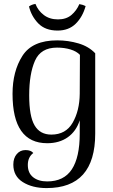

<svg xmlns="http://www.w3.org/2000/svg" viewBox="-20 -727 577 980"><path d="M48 113Q48 80 65.5 59.5Q83 39 110 39Q138 39 150 54Q122 75 122 115Q122 156 149 177.5Q176 199 221 199Q306 199 346.5 137.5Q387 76 387 -45V-113Q369 -57 326 -26.5Q283 4 221 4Q44 4 44 -248Q44 -363 94.5 -442Q145 -521 272 -521Q328 -521 380.5 -505.5Q433 -490 466 -455V-45Q466 233 218 233Q145 233 96.5 202.5Q48 172 48 113ZM387 -248 388 -447Q371 -465 340 -474.5Q309 -484 271 -484Q188 -484 158.5 -417Q129 -350 129 -240Q129 -134 156.5 -87Q184 -40 242 -40Q316 -40 351 -101Q386 -162 387 -248ZM385 -706Q404 -703 417 -696Q402 -641 366.5 -606Q331 -571 274 -571Q211 -571 175.5 -607.5Q140 -644 128 -694Q141 -704 161 -707Q174 -673 203.5 -650.5Q233 -628 276 -628Q318 -628 344.5 -650.5Q371 -673 385 -706Z"/></svg>

Font: Arima Madurai
Style: Regular
Weight: 400
Designer: Joana Correia and Natanael Gama
Foundry: NDISCOVER
Version: Version 1.020